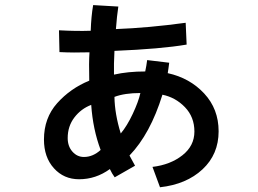

<svg xmlns="http://www.w3.org/2000/svg" viewBox="-20 -708 1040 774"><path d="M157.2 -145.5Q157.2 -232.4 210.4 -292Q263.7 -351.6 339.8 -382.8Q337.9 -457 340.8 -497.1Q276.4 -495.1 219.7 -498L217.8 -585.9Q289.1 -582 345.7 -584Q347.7 -642.6 355.5 -687.5L457 -681.6Q451.2 -643.6 447.3 -590.8Q578.1 -595.7 728.5 -616.2L732.4 -528.3Q629.9 -510.7 441.4 -502.9Q438.5 -449.2 439.5 -407.2Q495.1 -419.9 565.4 -419.9Q570.3 -442.4 573.2 -465.8L662.1 -455.1Q661.1 -448.2 659.2 -433.1Q657.2 -418 656.2 -413.1Q745.1 -393.6 803.2 -331.1Q861.3 -268.6 861.3 -178.7Q861.3 -85.9 796.4 -25.4Q731.4 35.2 625 46.9L594.7 -35.2Q667 -43.9 715.3 -82Q763.7 -120.1 763.7 -177.7Q763.7 -236.3 725.6 -275.9Q687.5 -315.4 634.8 -326.2Q585.9 -168 502 -81.1L524.4 -40L442.4 6.8Q431.6 -7.8 422.9 -26.4Q366.2 14.6 298.8 14.6Q237.3 14.6 197.3 -29.8Q157.2 -74.2 157.2 -145.5ZM252.9 -151.4Q252.9 -118.2 272 -96.7Q291 -75.2 318.4 -75.2Q354.5 -75.2 385.7 -103.5Q354.5 -186.5 347.7 -285.2Q306.6 -269.5 279.8 -234.4Q252.9 -199.2 252.9 -151.4ZM441.4 -317.4Q442.4 -249 466.8 -169.9Q492.2 -200.2 515.1 -249Q538.1 -297.9 545.9 -333Q482.4 -333 441.4 -317.4Z"/></svg>

Font: Gothic A1 SemiBold
Style: Regular
Weight: 600
Version: Version 2.50